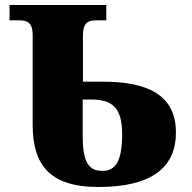

<svg xmlns="http://www.w3.org/2000/svg" viewBox="-20 -734 763 764"><path d="M371 10C589 10 680 -71 680 -207C680 -359 563 -409 389 -409H310V-589C310 -640 325 -653 363 -653H403V-714H18V-653H59C89 -653 110 -642 110 -597V-237C110 -82 174 10 371 10ZM387 -54C329 -54 309 -95 309 -197V-338H343C428 -338 466 -304 466 -201C466 -90 439 -54 387 -54Z"/></svg>

Font: UArctic Serif Black
Style: Regular
Weight: 900
Designer: Customization by Puisto advertising & original work Monotype Design Team
Foundry: Monotype Imaging Inc.
Version: Version 2.004